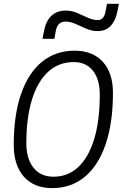

<svg xmlns="http://www.w3.org/2000/svg" viewBox="-20 -966 637 996"><path d="M250.5 9.8Q156.2 9.8 103.8 -49.6Q51.3 -108.9 51.3 -214.4Q51.3 -368.2 88.9 -477.5Q126.5 -586.9 197.3 -645Q268.1 -703.1 367.2 -703.1Q460.9 -703.1 513.4 -645.3Q565.9 -587.4 565.9 -484.4Q565.9 -329.1 528.3 -218.5Q490.7 -107.9 420.2 -49.1Q349.6 9.8 250.5 9.8ZM257.8 -49.3Q333 -49.3 386.7 -100.1Q440.4 -150.9 469 -246.1Q497.6 -341.3 497.6 -475.1Q497.6 -554.7 461.9 -599.4Q426.3 -644 362.3 -644Q285.2 -644 230.2 -594Q175.3 -543.9 146 -450Q116.7 -356 116.7 -223.6Q116.7 -141.6 154.1 -95.5Q191.4 -49.3 257.8 -49.3ZM200.7 -764.6 207 -798.8Q226.6 -911.1 321.3 -911.1Q352.1 -911.1 380.1 -898.9Q408.2 -886.7 435.1 -874.3Q461.9 -861.8 487.8 -861.8Q520.5 -861.8 528.3 -910.6L535.2 -946.3H596.7L590.8 -915.5Q570.8 -804.7 486.3 -804.7Q456.1 -804.7 427.5 -817.1Q398.9 -829.6 372.1 -841.8Q345.2 -854 319.3 -854Q277.8 -854 269 -803.7L262.2 -764.6Z"/></svg>

Font: Cascadia Code PL Light
Style: Italic
Weight: 300
Italic angle: -10°
Monospace: yes
Designer: Aaron Bell
Foundry: Saja Typeworks
Version: Version 2404.023; ttfautohint (v1.8.4)